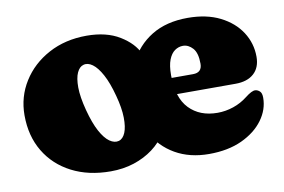

<svg xmlns="http://www.w3.org/2000/svg" viewBox="-60 -597 1055 712"><g transform="rotate(-10 467.0 -241.5)"><path d="M353 -92Q369 -96.5 377.8 -117.5Q386.5 -138.5 386 -174.2Q385.5 -210 372.5 -258Q359 -309 342 -340.2Q325 -371.5 307 -384.5Q289 -397.5 272.5 -392.5Q257.5 -388.5 248.2 -368.5Q239 -348.5 239.2 -313Q239.5 -277.5 253 -226Q266.5 -175 283.2 -144Q300 -113 318.2 -100.2Q336.5 -87.5 353 -92ZM302.5 -497Q377 -497 426.8 -466.5Q476.5 -436 494.5 -395L515.5 -91.5Q496 -59.5 464.5 -36Q433 -12.5 392.5 0.8Q352 14 304.5 14Q221 14 158 -18.5Q95 -51 60 -109.5Q25 -168 25 -246Q25 -315.5 60.8 -372.5Q96.5 -429.5 159.2 -463.2Q222 -497 302.5 -497ZM910 -311Q910 -270 885.2 -247.8Q860.5 -225.5 816 -225.5H534.5V-288H667Q701 -288 701 -321.5Q701 -362 684.8 -380Q668.5 -398 648 -398Q631.5 -398 617.2 -388Q603 -378 594.5 -356.2Q586 -334.5 586 -298.5Q586 -213.5 625.8 -172.2Q665.5 -131 732 -131Q762.5 -131 792 -141Q821.5 -151 845.5 -170Q871 -190 883.5 -189Q892.5 -188.5 900.2 -181.5Q908 -174.5 908 -157Q908 -112.5 879.5 -73.5Q851 -34.5 798.8 -10.2Q746.5 14 675 14Q602 14 547.8 -17.2Q493.5 -48.5 463.8 -104Q434 -159.5 434 -233Q434 -309.5 462.5 -369Q491 -428.5 546.8 -462.8Q602.5 -497 683 -497Q754 -497 804.8 -471.5Q855.5 -446 882.8 -403.8Q910 -361.5 910 -311Z"/></g></svg>

Font: Fraunces SuperSoft
Style: Regular
Weight: 900
Version: Version 1.000;[b76b70a41]